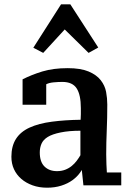

<svg xmlns="http://www.w3.org/2000/svg" viewBox="-20 -857 609 893"><path d="M474 -139Q474 -116 475 -92.5Q476 -69 477 -55H544V5H368L358 -90H371Q367 -75 353 -55Q339 -35 317 -19Q295 -3 265 6.5Q235 16 199 16Q162 16 131.5 5Q101 -6 79 -25Q57 -44 45 -70Q33 -96 33 -128Q33 -177 54 -210.5Q75 -244 117.5 -263.5Q160 -283 221.5 -291Q283 -299 355 -300Q356 -311 356 -325.5Q356 -340 356 -354Q356 -416 336.5 -446Q317 -476 270 -476Q251 -476 229.5 -474Q208 -472 195 -465V-370H85V-488Q126 -509 176.5 -524.5Q227 -540 295 -540Q355 -540 392 -524.5Q429 -509 448.5 -484Q468 -459 473.5 -429.5Q479 -400 479 -371Q479 -308 476.5 -250.5Q474 -193 474 -139ZM245 -61Q266 -61 283 -67.5Q300 -74 313.5 -85Q327 -96 337 -109.5Q347 -123 354 -135V-249Q301 -249 262 -241Q223 -233 202 -220Q181 -207 173 -188.5Q165 -170 165 -148Q165 -104 187 -82.5Q209 -61 245 -61ZM181 -611 135 -635 264 -837H307L437 -636L392 -611L281 -720Z"/></svg>

Font: PT Serif Caption
Style: Semibold
Weight: 600
Designer: A.Korolkova, O.Umpeleva, V.Yefimov
Foundry: ParaType Ltd
Version: Version 1.00;May 2, 2020;FontCreator 12.0.0.2544 64-bit